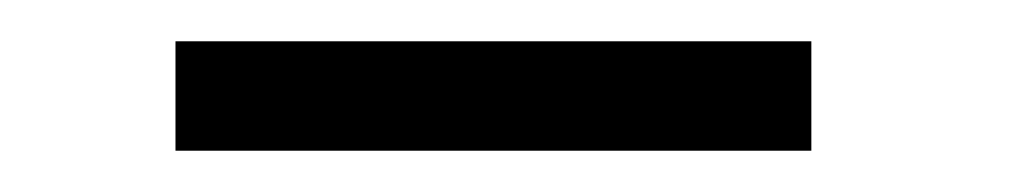

<svg xmlns="http://www.w3.org/2000/svg" viewBox="-20 -723 500 93"><path d="M65 -703H373V-650H65Z"/></svg>

Font: EncodeSans
Style: Light
Weight: 300
Designer: Pablo Impallari, Andres Torresi
Foundry: Pablo Impallari, Andres Torresi
Version: Version 1.000; ttfautohint (v1.4.1)